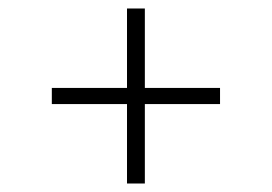

<svg xmlns="http://www.w3.org/2000/svg" viewBox="-20 -566 640 452"><path d="M321 -134H279V-321H102V-359H279V-546H321V-359H498V-321H321Z"/></svg>

Font: Iosevka Curly Slab XLtEx
Style: Regular
Weight: 200
Width: 7
Monospace: yes
Designer: Belleve Invis
Foundry: Belleve Invis
Version: Version 11.1.0; ttfautohint (v1.8.3)